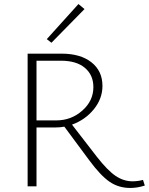

<svg xmlns="http://www.w3.org/2000/svg" viewBox="-20 -924 738 952"><path d="M399 -879 235 -712 212 -730 369 -904ZM689 -32 698 -4Q661 8 626 8Q568 8 523 -23Q478 -54 422 -130L299 -296Q280 -292 255 -292H161V0H117V-658H285Q379 -658 433.5 -615Q488 -572 488 -498Q488 -435 445.5 -382.5Q403 -330 337 -306L460 -147Q513 -79 553 -52Q593 -25 637 -25Q664 -25 689 -32ZM161 -327H259Q333 -327 388 -375.5Q443 -424 443 -492Q443 -552 401 -587.5Q359 -623 282 -623H161Z"/></svg>

Font: EauTest Light
Style: Regular
Weight: 300
Designer: Christian Thalmann (Catharsis Fonts)
Version: Version 0.001;PS 000.001;hotconv 1.0.88;makeotf.lib2.5.64775